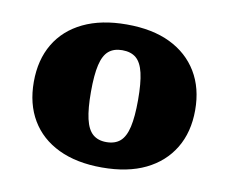

<svg xmlns="http://www.w3.org/2000/svg" viewBox="-56 -794 675 566"><g transform="rotate(10 281.5 -511.0)"><path d="M523 -511Q523 -445 494 -397Q465 -349 411.5 -323Q358 -297 281 -297Q205 -297 151 -323Q97 -349 68.5 -397Q40 -445 40 -511Q40 -577 68.5 -625Q97 -673 151 -699Q205 -725 281 -725Q358 -725 411.5 -699Q465 -673 494 -625Q523 -577 523 -511ZM211 -511Q211 -461 218 -430.5Q225 -400 240.5 -386.5Q256 -373 281 -373Q307 -373 322.5 -386.5Q338 -400 345 -430.5Q352 -461 352 -511Q352 -562 345 -592Q338 -622 322.5 -635Q307 -648 281 -648Q256 -648 240.5 -635Q225 -622 218 -592Q211 -562 211 -511Z"/></g></svg>

Font: Roboto Serif ExtraBold
Style: Regular
Weight: 800
Designer: Greg Gazdowicz
Foundry: Commercial Type
Version: Version 1.008